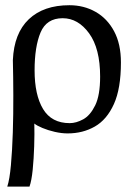

<svg xmlns="http://www.w3.org/2000/svg" viewBox="-20 -481 503 721"><path d="M240.7 -461.4Q294.9 -461.4 338.9 -436.5Q382.8 -411.6 408.4 -363.8Q434.1 -315.9 434.1 -246.6Q434.1 -148.4 407.7 -90.1Q381.3 -31.7 336.2 -5.9Q291 20 233.9 20Q211.4 20 185.8 14.2Q160.2 8.3 139.2 -0.5Q118.2 -9.3 108.9 -17.1Q109.9 21 108.4 67.9Q106.9 114.7 102.8 156.2Q98.6 197.8 90.8 219.7H7.3Q16.1 193.4 21 139.2Q25.9 85 28.1 16.6Q30.3 -51.8 30 -123Q29.8 -194.3 28.3 -255.4Q32.7 -356 88.1 -408.7Q143.6 -461.4 240.7 -461.4ZM215.3 -412.6Q154.8 -412.6 132.3 -359.1Q109.9 -305.7 109.9 -216.8Q109.9 -124.5 141.8 -71.5Q173.8 -18.6 241.7 -18.6Q266.1 -18.6 292.5 -33Q318.8 -47.4 337.4 -85.2Q356 -123 356 -193.4Q356 -298.8 314.7 -355.7Q273.4 -412.6 215.3 -412.6Z"/></svg>

Font: Charis
Style: Bold
Weight: 700
Designer: Walt Agee, Miriam Martin, Annie Olsen, Victor Gaultney, Lorna Priest, Alan Ward, Bob Hallissy, Martin Hosken, Sharon Cor
Foundry: SIL Global
Version: Version 7.000